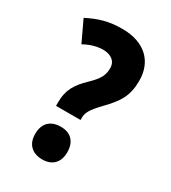

<svg xmlns="http://www.w3.org/2000/svg" viewBox="-176 -885 797 896"><g transform="rotate(30 222.0 -437.5)"><path d="M216 -795C144 -795 94 -780 33 -749L86 -637C118 -655 154 -666 187 -666C228 -666 258 -646 258 -608C258 -572 249 -548 201 -502C151 -454 127 -414 127 -350V-329H259V-340C259 -368 270 -389 314 -435C378 -501 405 -542 405 -625C405 -725 340 -795 216 -795ZM196 -80C247 -80 281 -110 281 -167C281 -226 248 -256 196 -256C142 -256 108 -226 108 -167C108 -110 143 -80 196 -80Z"/></g></svg>

Font: Noto Sans Kannada UI Condensed ExtraBold
Style: Regular
Weight: 800
Width: 3
Designer: Jelle Bosma - Monotype Design Team
Foundry: Monotype Imaging Inc.
Version: Version 2.005